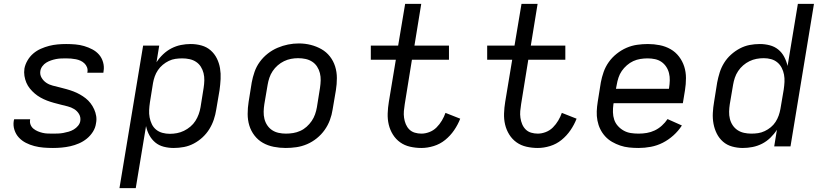

<svg xmlns="http://www.w3.org/2000/svg" viewBox="-20 -755 4240 990"><path d="M253 8Q228 8 204 6Q180 4 157 -2Q134 -8 113.5 -18.5Q93 -29 77.5 -45.5Q62 -62 54.5 -85Q47 -108 51 -132Q52 -134 52 -136Q52 -138 53 -140H136Q135 -139 135 -138Q135 -137 135 -136Q133 -123 138 -111Q143 -99 153 -91Q163 -83 175 -78Q187 -73 199.5 -70Q212 -67 225.5 -66.5Q239 -66 253 -66Q266 -66 279.5 -66.5Q293 -67 306.5 -69.5Q320 -72 334 -76Q348 -80 360.5 -87.5Q373 -95 382.5 -106.5Q392 -118 394 -131Q397 -151 387.5 -167Q378 -183 362.5 -192.5Q347 -202 329 -206.5Q311 -211 293 -215.5Q275 -220 257 -225Q239 -230 222 -236.5Q205 -243 189 -252Q173 -261 159.5 -272.5Q146 -284 134.5 -298Q123 -312 116 -328.5Q109 -345 106 -363.5Q103 -382 106 -402Q110 -423 122 -443.5Q134 -464 151.5 -479Q169 -494 190.5 -503.5Q212 -513 233.5 -518.5Q255 -524 277 -526Q299 -528 321 -528Q345 -528 368.5 -526Q392 -524 414 -517.5Q436 -511 456 -500.5Q476 -490 490.5 -473.5Q505 -457 511.5 -434Q518 -411 514 -388Q514 -386 513.5 -384Q513 -382 513 -380H430Q430 -381 430.5 -382Q431 -383 431 -384Q433 -397 428.5 -408.5Q424 -420 415 -428.5Q406 -437 395 -442Q384 -447 371.5 -449.5Q359 -452 346.5 -453Q334 -454 321 -454Q308 -454 295 -453.5Q282 -453 269 -450.5Q256 -448 243 -443.5Q230 -439 218.5 -432Q207 -425 198.5 -413.5Q190 -402 188 -389Q185 -370 194.5 -354Q204 -338 219 -328Q234 -318 252 -313.5Q270 -309 288 -304.5Q306 -300 324 -295Q342 -290 359 -283.5Q376 -277 392 -268Q408 -259 422 -248Q436 -237 447 -222.5Q458 -208 465.5 -191.5Q473 -175 476 -156.5Q479 -138 475 -119Q472 -96 459 -75.5Q446 -55 427.5 -40Q409 -25 387 -15.5Q365 -6 342.5 -1Q320 4 297.5 6Q275 8 253 8Z M596 215 718 -520H801L787 -434Q801 -456 821 -475Q841 -494 864.5 -506Q888 -518 913 -523Q938 -528 963 -528Q963 -528 963 -528Q963 -528 964 -528Q992 -528 1019 -520.5Q1046 -513 1066 -495.5Q1086 -478 1098 -454Q1110 -430 1114.5 -403Q1119 -376 1117.5 -347.5Q1116 -319 1112 -290L1095 -190Q1091 -164 1082.5 -138.5Q1074 -113 1059.5 -89.5Q1045 -66 1024.5 -47Q1004 -28 979.5 -15Q955 -2 928.5 3Q902 8 876 8Q849 8 824 1.5Q799 -5 780.5 -20.5Q762 -36 750 -58Q738 -80 733 -105L680 215ZM856 -65Q874 -65 892.5 -68.5Q911 -72 928.5 -80.5Q946 -89 961.5 -102Q977 -115 987.5 -131.5Q998 -148 1004.5 -166Q1011 -184 1014 -202L1030 -302Q1033 -321 1033.5 -340.5Q1034 -360 1029.5 -378Q1025 -396 1015.5 -411Q1006 -426 991 -436Q976 -446 957.5 -450Q939 -454 920 -454Q902 -454 884.5 -451.5Q867 -449 850.5 -441Q834 -433 819.5 -421Q805 -409 794.5 -393.5Q784 -378 778 -361Q772 -344 769 -327L753 -227Q750 -207 749 -187.5Q748 -168 751.5 -149.5Q755 -131 763 -114.5Q771 -98 785 -86.5Q799 -75 817.5 -70Q836 -65 856 -65Z M1453 8Q1422 8 1391.5 2Q1361 -4 1335.5 -18.5Q1310 -33 1292 -56.5Q1274 -80 1265.5 -108Q1257 -136 1257 -167.5Q1257 -199 1262 -230L1278 -330Q1283 -357 1292.5 -384.5Q1302 -412 1319.5 -436Q1337 -460 1360.5 -478.5Q1384 -497 1411 -508.5Q1438 -520 1465.5 -525.5Q1493 -531 1521 -531Q1553 -531 1582.5 -523.5Q1612 -516 1637.5 -501.5Q1663 -487 1681 -464Q1699 -441 1708 -412.5Q1717 -384 1717 -352.5Q1717 -321 1712 -290L1695 -190Q1691 -163 1681 -136Q1671 -109 1654 -85Q1637 -61 1613.5 -42Q1590 -23 1563 -11.5Q1536 0 1508 4Q1480 8 1453 8ZM1454 -66Q1473 -66 1491.5 -69Q1510 -72 1528 -80Q1546 -88 1561 -101.5Q1576 -115 1587 -131Q1598 -147 1604.5 -165.5Q1611 -184 1614 -202L1630 -302Q1633 -322 1633.5 -341Q1634 -360 1629.5 -378Q1625 -396 1615 -411.5Q1605 -427 1589.5 -437Q1574 -447 1555.5 -451Q1537 -455 1517 -455Q1499 -455 1480.5 -451.5Q1462 -448 1444.5 -439.5Q1427 -431 1412 -418Q1397 -405 1386 -388.5Q1375 -372 1369 -354Q1363 -336 1360 -318L1343 -218Q1340 -199 1339.5 -179.5Q1339 -160 1343.5 -142Q1348 -124 1358 -109Q1368 -94 1383 -84Q1398 -74 1416.5 -70Q1435 -66 1454 -66Z M2153 8Q2123 8 2094.5 1.5Q2066 -5 2043.5 -21Q2021 -37 2006 -61Q1991 -85 1984.5 -112.5Q1978 -140 1979 -170Q1980 -200 1985 -230L2021 -447H1892V-520H2033L2069 -735H2152L2117 -520H2295V-447H2104L2067 -218Q2064 -200 2062.5 -182.5Q2061 -165 2063.5 -147.5Q2066 -130 2072.5 -114.5Q2079 -99 2090.5 -87.5Q2102 -76 2118.5 -71Q2135 -66 2153 -66Q2173 -66 2194 -74Q2215 -82 2231 -98Q2247 -114 2258.5 -133.5Q2270 -153 2277 -173L2353 -143Q2341 -112 2321.5 -83.5Q2302 -55 2275.5 -33.5Q2249 -12 2216.5 -2Q2184 8 2153 8Z M2753 8Q2723 8 2694.5 1.5Q2666 -5 2643.5 -21Q2621 -37 2606 -61Q2591 -85 2584.5 -112.5Q2578 -140 2579 -170Q2580 -200 2585 -230L2621 -447H2492V-520H2633L2669 -735H2752L2717 -520H2895V-447H2704L2667 -218Q2664 -200 2662.5 -182.5Q2661 -165 2663.5 -147.5Q2666 -130 2672.5 -114.5Q2679 -99 2690.5 -87.5Q2702 -76 2718.5 -71Q2735 -66 2753 -66Q2773 -66 2794 -74Q2815 -82 2831 -98Q2847 -114 2858.5 -133.5Q2870 -153 2877 -173L2953 -143Q2941 -112 2921.5 -83.5Q2902 -55 2875.5 -33.5Q2849 -12 2816.5 -2Q2784 8 2753 8Z M3273 8Q3248 8 3224 5.5Q3200 3 3178 -4.5Q3156 -12 3136 -23.5Q3116 -35 3100.5 -52Q3085 -69 3075 -89.5Q3065 -110 3060.5 -133.5Q3056 -157 3057 -181Q3058 -205 3062 -230L3078 -330Q3083 -357 3092.5 -384Q3102 -411 3119 -435Q3136 -459 3160 -478Q3184 -497 3210.5 -508.5Q3237 -520 3265 -524Q3293 -528 3321 -528Q3352 -528 3382 -522Q3412 -516 3437.5 -501.5Q3463 -487 3481 -463.5Q3499 -440 3508 -412Q3517 -384 3517 -352.5Q3517 -321 3512 -290L3501 -223H3144L3143 -218Q3140 -197 3140.5 -176.5Q3141 -156 3147 -138Q3153 -120 3166 -105.5Q3179 -91 3196 -81.5Q3213 -72 3232.5 -69Q3252 -66 3273 -66Q3294 -66 3315 -69.5Q3336 -73 3356 -82.5Q3376 -92 3393 -107.5Q3410 -123 3422 -141L3496 -108Q3478 -80 3452.5 -57Q3427 -34 3397.5 -19Q3368 -4 3336 2Q3304 8 3273 8ZM3156 -297H3429L3430 -302Q3433 -321 3433.5 -340.5Q3434 -360 3429.5 -378Q3425 -396 3415 -411Q3405 -426 3390.5 -436Q3376 -446 3357.5 -450Q3339 -454 3319 -454Q3301 -454 3282 -451Q3263 -448 3245.5 -440Q3228 -432 3212.5 -418.5Q3197 -405 3186 -389Q3175 -373 3169 -354.5Q3163 -336 3160 -318Z M3810 8Q3782 8 3755 0.5Q3728 -7 3708 -24.5Q3688 -42 3676 -66Q3664 -90 3659 -117Q3654 -144 3655.5 -172.5Q3657 -201 3662 -230L3678 -330Q3683 -356 3691 -381.5Q3699 -407 3713.5 -430.5Q3728 -454 3749 -473Q3770 -492 3794.5 -505Q3819 -518 3845 -523Q3871 -528 3898 -528Q3924 -528 3949 -521.5Q3974 -515 3993 -499.5Q4012 -484 4023.5 -462Q4035 -440 4041 -415L4094 -735H4177L4056 0H3972L3986 -86Q3972 -64 3952.5 -45Q3933 -26 3909.5 -14Q3886 -2 3860.5 3Q3835 8 3810 8ZM3854 -66Q3872 -66 3889 -68.5Q3906 -71 3923 -79Q3940 -87 3954.5 -99Q3969 -111 3979 -126.5Q3989 -142 3995 -159Q4001 -176 4004 -193L4021 -293Q4024 -313 4025 -332.5Q4026 -352 4022.5 -370.5Q4019 -389 4010.5 -405.5Q4002 -422 3988 -433.5Q3974 -445 3956 -450Q3938 -455 3918 -455Q3899 -455 3880.5 -451.5Q3862 -448 3844.5 -439.5Q3827 -431 3812 -418Q3797 -405 3786 -388.5Q3775 -372 3769 -354Q3763 -336 3760 -318L3743 -218Q3740 -199 3739.5 -179.5Q3739 -160 3743.5 -142Q3748 -124 3758 -109Q3768 -94 3783 -84Q3798 -74 3816.5 -70Q3835 -66 3854 -66Z"/></svg>

Font: Zed Sans Extended
Style: Italic
Weight: 400
Width: 7
Italic angle: -9°
Designer: Belleve Invis
Foundry: Belleve Invis
Version: Version 1.0.0; ttfautohint (v1.8.4)